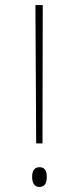

<svg xmlns="http://www.w3.org/2000/svg" viewBox="-20 -734 312 759"><path d="M123 -167H148L149 -714H120ZM136 5C152 5 165 -4 165 -35C165 -65 152 -73 136 -73C121 -73 107 -65 107 -35C107 -4 121 5 136 5Z"/></svg>

Font: Noto Serif Georgian Thin
Style: Regular
Weight: 100
Designer: Monotype Design Team, Akaki Razmadze
Foundry: Google LLC
Version: Version 2.003